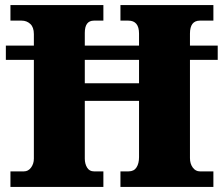

<svg xmlns="http://www.w3.org/2000/svg" viewBox="-20 -734 878 754"><path d="M21 0V-61H74Q91 -61 102 -76Q113 -91 113 -111V-499H3V-555H113V-600Q113 -627 99 -640Q85 -653 65 -653H21V-714H386V-653H349Q313 -653 313 -605V-555H526V-602Q526 -653 484 -653H453V-714H818V-653H765Q726 -653 726 -602V-555H835V-499H726V-113Q726 -91 737 -76Q748 -61 765 -61H818V0H453V-61H485Q506 -61 516 -76.5Q526 -92 526 -117V-338H313V-111Q313 -91 322 -76Q331 -61 349 -61H386V0ZM313 -407H526V-499H313Z"/></svg>

Font: Noto Serif Tamil Black
Style: Italic
Weight: 900
Italic angle: -12°
Designer: Indian Type Foundry, Tom Grace, and the Monotype Design Team
Foundry: Monotype Imaging Inc.
Version: Version 2.003; ttfautohint (v1.8.4.7-5d5b)